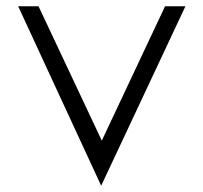

<svg xmlns="http://www.w3.org/2000/svg" viewBox="-20 -595 647 613"><path d="M38 -575 303 -2 572 -575H507L305 -146L103 -575Z"/></svg>

Font: Charger Sport
Style: LitExt
Weight: 300
Designer: Jasper
Foundry: Cannot Into Space Fonts
Version: Version 1.1